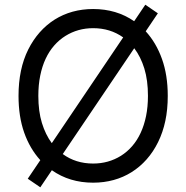

<svg xmlns="http://www.w3.org/2000/svg" viewBox="-20 -776 801 826"><path d="M59.7 -363.6Q59.7 -479 101.2 -562.5Q122.2 -604.4 150.9 -636.9Q179.7 -669.4 215.2 -691.8Q250.7 -714.1 292.4 -725.7Q334.2 -737.2 380.7 -737.2Q481.2 -737.2 557.2 -684.7L605.1 -755.7L659.1 -718.8L606.9 -641.3Q652 -592 676.8 -522.4Q701.7 -452.8 701.7 -363.6Q701.7 -304.7 691.2 -255.7Q680.8 -206.7 660.2 -164.8Q639.6 -122.9 610.8 -90.4Q582 -57.9 546.3 -35.5Q510.7 -13.1 468.9 -1.6Q427.2 9.9 380.7 9.9Q279.1 9.9 203.1 -43.7L153.4 29.8L99.4 -7.1L153.4 -87Q108.3 -136.7 84 -205.6Q59.7 -274.5 59.7 -363.6ZM380.7 -72.4Q446.7 -72.4 500.4 -105.8Q527 -122.5 548.5 -147.2Q570 -171.9 585 -204.2Q600.1 -236.5 608.3 -276.5Q616.5 -316.4 616.5 -363.6Q616.5 -430.8 600.9 -481.4Q585.2 -532 557.5 -568.5L250 -113.3Q305.8 -72.4 380.7 -72.4ZM202.8 -160.2 509.9 -615.1Q454.2 -654.8 380.7 -654.8Q315 -654.8 261.4 -621.4Q234.7 -604.8 213.1 -580.1Q191.4 -555.4 176.3 -523.1Q161.2 -490.8 153.1 -450.8Q144.9 -410.9 144.9 -363.6Q144.9 -297.2 160.3 -247Q175.8 -196.7 202.8 -160.2Z"/></svg>

Font: Inter P
Style: Regular
Weight: 400
Designer: Rasmus Andersson
Foundry: rsms
Version: Version 3.018;git-588b23468